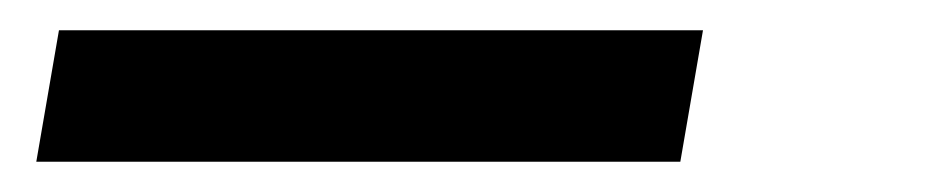

<svg xmlns="http://www.w3.org/2000/svg" viewBox="-20 -20 616 127"><path d="M4 87H430L445 0H19Z"/></svg>

Font: Iosevka Sparkle Medium
Style: Italic
Weight: 500
Italic angle: -9°
Designer: Belleve Invis
Foundry: Belleve Invis
Version: Version 4.5.0; ttfautohint (v1.8.3)